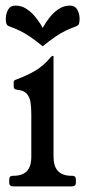

<svg xmlns="http://www.w3.org/2000/svg" viewBox="-20 -667 305 687"><path d="M238.5 -38Q251.5 -38 251.5 -25V-13Q251.5 0 236.5 0H28Q13 0 13 -13V-25Q13 -38 26 -38H28Q60 -38 76 -54.5Q92 -71 92 -106V-259Q92 -284 89 -302.2Q86 -320.5 75 -332.2Q64 -344 40 -346Q29 -347 29 -358V-373Q29 -378 32.8 -380.1Q36.5 -382.2 42 -384Q77.5 -397 106.9 -414.5Q136.2 -432 162 -462.8Q165.8 -467 168.5 -467H169.5Q171.5 -467 171.5 -465.8V-107Q171.5 -72 187.5 -55Q203.5 -38 235.5 -38ZM132.8 -567Q142.8 -585.9 157.3 -604.2Q171.7 -622.6 190.1 -634.8Q208.5 -647 230.6 -647Q248.2 -647 256.5 -632.6Q264.8 -618.2 264.8 -599.4Q264.8 -590.5 263.1 -583.8Q261.5 -577.1 255 -573.8Q232.8 -565.8 215.5 -557.5Q198.3 -549.2 179.4 -536.5Q160.5 -523.8 132.8 -501.5Q105.2 -523.8 86.3 -536.5Q67.3 -549.2 50 -557.5Q32.8 -565.8 10.5 -573.8Q4 -577.1 2.4 -583.8Q0.8 -590.4 0.8 -599.3Q0.8 -618.2 9.1 -632.6Q17.5 -647 35 -647Q57.2 -647 75.5 -634.8Q93.8 -622.5 108.2 -604.2Q122.8 -586 132.8 -567Z"/></svg>

Font: Young Serif Light
Style: Regular
Weight: 300
Designer: Bastien Sozeau
Foundry: NBR — Bastien Sozeau
Version: Version 5.001